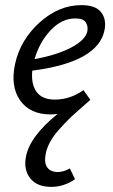

<svg xmlns="http://www.w3.org/2000/svg" viewBox="-20 -441 441 750"><path d="M298 -421Q354 -421 375.5 -392.5Q397 -364 388 -322Q362 -198 106 -165Q101 -112 123 -82Q145 -52 194 -52Q254 -52 306 -89L333 -51Q325 -44 296.5 -19Q268 6 251 22.5Q234 39 211.5 64Q189 89 175.5 114Q162 139 158 163Q152 196 165 213.5Q178 231 206 231Q228 231 253 217L273 259Q230 289 180 289Q125 289 98.5 256Q72 223 81 173Q95 93 205 4Q187 6 178 6Q97 6 58.5 -49Q20 -104 39 -192Q60 -286 135 -353.5Q210 -421 298 -421ZM321 -318Q325 -337 315.5 -353Q306 -369 274 -369Q221 -369 177.5 -322.5Q134 -276 115 -210Q202 -226 257.5 -255Q313 -284 321 -318Z"/></svg>

Font: EauTestInfant Medium
Style: Italic
Weight: 500
Italic angle: -12°
Designer: Christian Thalmann (Catharsis Fonts)
Version: Version 0.001;PS 000.001;hotconv 1.0.88;makeotf.lib2.5.64775